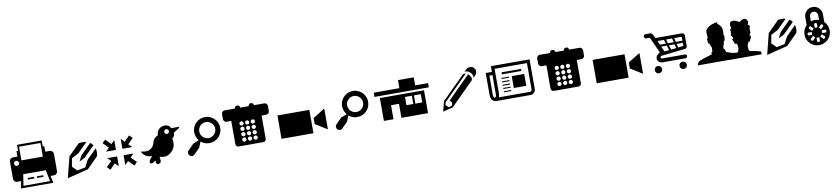

<svg xmlns="http://www.w3.org/2000/svg" viewBox="20 -1928 14102 3234"><g transform="rotate(-10 7070.5 -311.5)"><path d="M793 -479Q817.4 -479 835.2 -460.7Q853 -442.4 853 -417V-124Q853 -98.6 835.2 -80.3Q817.4 -62 793 -62H731.9L758.8 60.1H206.1L228 -62H162.1Q135.3 -62 117.7 -80.1Q100.1 -98.1 100.1 -124V-417Q100.1 -442.9 117.7 -460.9Q135.3 -479 162.1 -479H238.8V-573.2H266.1V-675.8H688V-573.2H714.8V-479ZM293.9 -638.2V-404.8H660.2V-638.2ZM204.1 -327.1Q222.2 -327.1 235.1 -339.6Q248 -352.1 248 -370.1Q248 -387.2 235.1 -400.1Q222.2 -413.1 204.1 -413.1Q187 -413.1 174.1 -400.1Q161.1 -387.2 161.1 -370.1Q161.1 -352.5 173.8 -339.8Q186.5 -327.1 204.1 -327.1ZM253.9 22.9H708L669.9 -169.9H283.2ZM456.1 -66.9V-95.2H345.2V-66.9ZM613.8 -66.9V-95.2H502.9V-66.9Z M1255.9 -217.8 1303.7 -312 1484.9 -493.2Q1500 -483.9 1511.7 -472.2Q1522.9 -460.9 1532.7 -444.8L1351.6 -264.2L1257.8 -215.8ZM1012.7 23.9 1102.5 -331.1 1292.5 -520Q1299.8 -522 1312.3 -524.4Q1324.7 -526.9 1359.6 -527.3Q1394.5 -527.8 1424.8 -520L1259.8 -356L1139.6 -293.9L1113.8 -151.9Q1156.7 -107.9 1191.4 -74.2L1332.5 -101.1L1394.5 -221.2L1561.5 -388.2Q1570.8 -351.6 1570.3 -321.5Q1569.8 -291.5 1564.9 -272.5L1559.6 -252.9L1370.6 -63L1014.6 26.9Z M1743.2 -503.9 1834.5 -411.1 1892.6 -470.2V-301.8H1724.6L1782.2 -359.9L1690.4 -452.1ZM1743.2 11.2 1690.4 -42 1782.2 -132.8 1724.6 -190.9H1892.6V-22.9L1834.5 -81.1ZM2153.3 -503.9 2205.6 -452.1 2113.3 -359.9 2171.4 -301.8H2003.4V-470.2L2061.5 -412.1ZM2061.5 -81.1 2003.4 -22.9V-190.9H2171.4L2113.3 -132.8L2205.6 -42L2153.3 11.2Z M2872.1 -501H3007.3V-483.9L2901.4 -416Q2903.8 -397.9 2900.1 -381.8Q2896.5 -365.7 2889.6 -355.5Q2882.8 -345.2 2875.7 -337.6Q2868.7 -330.1 2863.3 -326.7L2857.9 -323.2Q2859.4 -318.8 2861.8 -310.8Q2864.3 -302.7 2866.9 -278.8Q2869.6 -254.9 2867.4 -231.7Q2865.2 -208.5 2853.3 -177.7Q2841.3 -147 2819.3 -121.1Q2794.4 -92.3 2766.1 -75Q2737.8 -57.6 2716.3 -52.2Q2694.8 -46.9 2670.7 -47.6Q2646.5 -48.3 2636 -50.8Q2625.5 -53.2 2614.3 -57.1Q2612.3 -58.1 2611.3 -58.1Q2604 -60.1 2600.3 -58.1Q2596.7 -56.2 2596.2 -53.7V-50.8Q2608.9 7.3 2598.1 30.8Q2587.4 54.2 2554.2 57.1Q2541.5 58.1 2532.7 51.3Q2523.9 44.4 2520.8 33.9Q2517.6 23.4 2516.4 12.7Q2515.1 2 2515.6 -5.9L2516.1 -13.2Q2457.5 38.6 2429.2 22.9Q2414.6 15.1 2416.5 -3.9Q2416.5 -5.9 2417 -7.8Q2421.4 -25.4 2436.3 -46.9Q2451.2 -68.4 2464.4 -81.1L2477.1 -94.2Q2447.3 -94.2 2421.6 -100.1Q2396 -106 2378.4 -115.5Q2360.8 -125 2346.7 -136.5Q2332.5 -147.9 2324.2 -159.7Q2315.9 -171.4 2310.1 -180.9Q2304.2 -190.4 2302.2 -196.3L2300.3 -202.1Q2303.2 -201.2 2308.1 -200.2Q2313 -199.2 2327.6 -196.5Q2342.3 -193.8 2356 -192.4Q2369.6 -190.9 2387.2 -190.9Q2404.8 -190.9 2418 -193.8Q2459 -202.1 2491.7 -233.6Q2524.4 -265.1 2537.1 -320.8Q2541.5 -340.8 2552.7 -358.4Q2564 -376 2576.9 -387Q2589.8 -397.9 2602.1 -406Q2614.3 -414.1 2622.6 -417.5L2630.4 -420.9Q2630.4 -459.5 2644.8 -488.8Q2659.2 -518.1 2681.6 -533.7Q2704.1 -549.3 2726.8 -556.6Q2749.5 -564 2771 -564Q2794.9 -564 2814 -557.4Q2833 -550.8 2843.5 -541.5Q2854 -532.2 2860.8 -523.2Q2867.7 -514.2 2869.6 -507.8ZM2757.8 -486.3Q2746.1 -474.6 2746.1 -458Q2746.1 -441.4 2757.8 -429.7Q2769.5 -418 2786.1 -418Q2802.7 -418 2814.5 -429.7Q2826.2 -441.4 2826.2 -458Q2826.2 -474.6 2814.5 -486.3Q2802.7 -498 2786.1 -498Q2769.5 -498 2757.8 -486.3Z M3623 -207Q3557.1 -141.1 3464.8 -141.1Q3382.8 -141.1 3319.8 -193.8L3279.3 -94.2L3175.3 9.8Q3157.7 22 3139.2 22Q3114.7 22 3096.9 3.7Q3079.1 -14.6 3079.1 -39.1Q3079.1 -60.5 3090.8 -75.2L3193.8 -179.2L3294.9 -220.2Q3242.2 -283.2 3242.2 -366.2Q3242.2 -425.8 3272.5 -476.6Q3302.7 -527.3 3354 -557.1Q3405.3 -586.9 3464.8 -586.9Q3523.9 -586.9 3575.2 -556.9Q3626.5 -526.9 3656.7 -475.6Q3687 -424.3 3687 -365.2Q3687 -271 3623 -207ZM3368.2 -267.1Q3409.7 -227.1 3464.8 -227.1Q3520.5 -227.1 3560.8 -267.6Q3601.1 -308.1 3601.1 -365.2Q3601.1 -420.9 3560.5 -460.9Q3520 -501 3464.8 -501Q3408.7 -501 3368.4 -460.7Q3328.1 -420.4 3328.1 -365.2Q3328.1 -307.1 3368.2 -267.1Z M4311 -640.1H4489.3Q4510.7 -640.1 4526.4 -624.3Q4542 -608.4 4542 -586.9V-499Q4542 -477.5 4526.4 -461.7Q4510.7 -445.8 4489.3 -445.8H4409.2V-55.2Q4409.2 -27.3 4395.8 -13.7Q4382.3 0 4353 0H3946.3Q3890.1 0 3890.1 -55.2V-445.8H3810.1Q3788.6 -445.8 3772.7 -461.7Q3756.8 -477.5 3756.8 -499V-586.9Q3756.8 -608.4 3772.7 -624.3Q3788.6 -640.1 3810.1 -640.1H3988.3V-644Q3988.3 -660.2 3999.8 -671.6Q4011.2 -683.1 4027.8 -683.1H4037.1Q4053.2 -683.1 4064.7 -671.6Q4076.2 -660.2 4076.2 -644V-640.1H4224.1V-644Q4224.1 -659.7 4235.4 -671.4Q4246.6 -683.1 4262.2 -683.1H4272Q4288.1 -683.1 4299.6 -671.6Q4311 -660.2 4311 -644ZM4054.2 -63Q4068.4 -63 4078.6 -73.5Q4088.9 -84 4088.9 -98.1Q4088.9 -113.3 4078.6 -123.5Q4068.4 -133.8 4054.2 -133.8Q4038.6 -133.8 4027.8 -123.5Q4017.1 -113.3 4017.1 -98.1Q4017.1 -83.5 4027.8 -73.2Q4038.6 -63 4054.2 -63ZM4054.2 -153.8Q4068.4 -153.8 4078.6 -164.3Q4088.9 -174.8 4088.9 -189.9Q4088.9 -204.1 4078.6 -214.6Q4068.4 -225.1 4054.2 -225.1Q4038.6 -225.1 4027.8 -214.8Q4017.1 -204.6 4017.1 -189.9Q4017.1 -174.8 4027.8 -164.3Q4038.6 -153.8 4054.2 -153.8ZM4054.2 -246.1Q4068.8 -246.1 4078.9 -256.3Q4088.9 -266.6 4088.9 -282.2Q4088.9 -296.4 4078.6 -306.6Q4068.4 -316.9 4054.2 -316.9Q4038.6 -316.9 4027.8 -306.6Q4017.1 -296.4 4017.1 -282.2Q4017.1 -266.6 4027.8 -256.3Q4038.6 -246.1 4054.2 -246.1ZM4054.2 -337.9Q4068.4 -337.9 4078.6 -348.4Q4088.9 -358.9 4088.9 -373Q4088.9 -388.2 4078.6 -398.7Q4068.4 -409.2 4054.2 -409.2Q4038.6 -409.2 4027.8 -398.7Q4017.1 -388.2 4017.1 -373Q4017.1 -358.4 4027.8 -348.1Q4038.6 -337.9 4054.2 -337.9ZM4149.9 -63Q4164.1 -63 4174.6 -73.5Q4185.1 -84 4185.1 -98.1Q4185.1 -113.3 4174.8 -123.5Q4164.6 -133.8 4149.9 -133.8Q4134.8 -133.8 4124.5 -123.5Q4114.3 -113.3 4114.3 -98.1Q4114.3 -84 4124.8 -73.5Q4135.3 -63 4149.9 -63ZM4149.9 -153.8Q4164.1 -153.8 4174.6 -164.3Q4185.1 -174.8 4185.1 -189.9Q4185.1 -204.1 4174.6 -214.6Q4164.1 -225.1 4149.9 -225.1Q4135.3 -225.1 4124.8 -214.6Q4114.3 -204.1 4114.3 -189.9Q4114.3 -174.8 4124.5 -164.3Q4134.8 -153.8 4149.9 -153.8ZM4149.9 -246.1Q4164.6 -246.1 4174.8 -256.3Q4185.1 -266.6 4185.1 -282.2Q4185.1 -296.4 4174.6 -306.6Q4164.1 -316.9 4149.9 -316.9Q4134.8 -316.9 4124.5 -306.6Q4114.3 -296.4 4114.3 -282.2Q4114.3 -266.6 4124.5 -256.3Q4134.8 -246.1 4149.9 -246.1ZM4149.9 -337.9Q4164.1 -337.9 4174.6 -348.4Q4185.1 -358.9 4185.1 -373Q4185.1 -388.2 4174.6 -398.7Q4164.1 -409.2 4149.9 -409.2Q4134.8 -409.2 4124.5 -398.7Q4114.3 -388.2 4114.3 -373Q4114.3 -358.4 4124.8 -348.1Q4135.3 -337.9 4149.9 -337.9ZM4246.1 -63Q4261.7 -63 4272 -73.2Q4282.2 -83.5 4282.2 -98.1Q4282.2 -113.3 4272 -123.5Q4261.7 -133.8 4246.1 -133.8Q4231 -133.8 4220.5 -123.5Q4210 -113.3 4210 -98.1Q4210 -84 4220.5 -73.5Q4231 -63 4246.1 -63ZM4246.1 -153.8Q4261.7 -153.8 4272 -164.3Q4282.2 -174.8 4282.2 -189.9Q4282.2 -204.6 4272 -214.8Q4261.7 -225.1 4246.1 -225.1Q4231 -225.1 4220.5 -214.6Q4210 -204.1 4210 -189.9Q4210 -174.8 4220.5 -164.3Q4231 -153.8 4246.1 -153.8ZM4246.1 -246.1Q4261.7 -246.1 4272 -256.3Q4282.2 -266.6 4282.2 -282.2Q4282.2 -296.9 4272 -306.9Q4261.7 -316.9 4246.1 -316.9Q4231 -316.9 4220.5 -306.6Q4210 -296.4 4210 -282.2Q4210 -266.6 4220.5 -256.3Q4231 -246.1 4246.1 -246.1ZM4246.1 -337.9Q4261.7 -337.9 4272 -348.1Q4282.2 -358.4 4282.2 -373Q4282.2 -388.2 4272 -398.7Q4261.7 -409.2 4246.1 -409.2Q4231 -409.2 4220.5 -398.7Q4210 -388.2 4210 -373Q4210 -358.9 4220.5 -348.4Q4231 -337.9 4246.1 -337.9Z M5264.6 -252V-149.9L5468.8 -22.9V-378.9ZM4671.9 -1V-400.9H5217.8V-1Z M6152.3 -207Q6086.4 -141.1 5994.1 -141.1Q5912.1 -141.1 5849.1 -193.8L5808.6 -94.2L5704.6 9.8Q5687 22 5668.5 22Q5644 22 5626.2 3.7Q5608.4 -14.6 5608.4 -39.1Q5608.4 -60.5 5620.1 -75.2L5723.1 -179.2L5824.2 -220.2Q5771.5 -283.2 5771.5 -366.2Q5771.5 -425.8 5801.8 -476.6Q5832 -527.3 5883.3 -557.1Q5934.6 -586.9 5994.1 -586.9Q6053.2 -586.9 6104.5 -556.9Q6155.8 -526.9 6186 -475.6Q6216.3 -424.3 6216.3 -365.2Q6216.3 -271 6152.3 -207ZM5897.5 -267.1Q5939 -227.1 5994.1 -227.1Q6049.8 -227.1 6090.1 -267.6Q6130.4 -308.1 6130.4 -365.2Q6130.4 -420.9 6089.8 -460.9Q6049.3 -501 5994.1 -501Q5938 -501 5897.7 -460.7Q5857.4 -420.4 5857.4 -365.2Q5857.4 -307.1 5897.5 -267.1Z M7044.4 -497.1H7265.1V-424.8H6336.4V-497.1H6774.4V-634.8H7044.4ZM6422.4 -390.1H7177.2V1H6722.2V-238.8H6586.4V1H6422.4ZM6959.5 -193.8V-335H6842.3V-193.8ZM7112.3 -193.8V-335H6995.1V-193.8Z M8069.3 -616.2Q8098.6 -587.9 8097.2 -550.5Q8095.7 -513.2 8066.4 -483.9L8029.3 -446.8Q8030.3 -448.7 8032 -451.9Q8033.7 -455.1 8035.2 -465.6Q8036.6 -476.1 8034.9 -486.8Q8033.2 -497.6 8024.2 -513.9Q8015.1 -530.3 7999 -545.9Q7984.9 -560.1 7969.5 -568.4Q7954.1 -576.7 7942.1 -578.4Q7930.2 -580.1 7920.4 -579.6Q7910.6 -579.1 7905.8 -577.1L7900.4 -575.2L7939.5 -613.8Q7965.8 -640.6 8004.9 -641.4Q8043.9 -642.1 8069.3 -616.2ZM7998 -416 7604 -22 7436 19 7433.1 16.1 7477.1 -151.9 7871.1 -543.9Q7895 -550.8 7919.4 -545.9L7501 -127.9L7489.3 -84L7537.1 -36.1L7582 -47.9L7602.1 -66.9L7604 -111.8L7572.3 -144L7955.1 -526.9Q7962.4 -520.5 7967.3 -515.1Q7983.4 -499.5 7992.4 -483.4Q8001.5 -467.3 8002.9 -455.8Q8004.4 -444.3 8003.7 -435.1Q8002.9 -425.8 8000.5 -420.9Z M8356.9 -594.2H9018.1V-88.9Q9018.1 -53.7 8992.2 -26.9Q8966.3 0 8934.1 0H8359.9Q8305.7 0 8278.3 -30.5Q8251 -61 8251 -127V-496.1H8356.9ZM8356.9 -127V-441.9H8304.7V-127Q8304.7 -93.8 8311.8 -76.4Q8318.8 -59.1 8330.1 -59.1Q8356.9 -59.1 8356.9 -127ZM8963.9 -88.9V-540H8410.6V-127Q8410.6 -84.5 8396 -54.2H8934.1Q8946.8 -54.2 8955.3 -65.7Q8963.9 -77.1 8963.9 -88.9ZM8624 -196.8V-179.2H8497.1V-196.8ZM8624 -140.1V-122.1H8497.1V-140.1ZM8673.8 -165V-368.2H8886.7V-165ZM8624 -309.1V-291H8497.1V-309.1ZM8624 -252V-233.9H8497.1V-252ZM8624 -368.2V-350.1H8497.1V-368.2ZM8516.1 -425.8V-460.9H8849.1V-425.8Z M9701.7 -640.1H9879.9Q9901.4 -640.1 9917 -624.3Q9932.6 -608.4 9932.6 -586.9V-499Q9932.6 -477.5 9917 -461.7Q9901.4 -445.8 9879.9 -445.8H9799.8V-55.2Q9799.8 -27.3 9786.4 -13.7Q9772.9 0 9743.7 0H9336.9Q9280.8 0 9280.8 -55.2V-445.8H9200.7Q9179.2 -445.8 9163.3 -461.7Q9147.5 -477.5 9147.5 -499V-586.9Q9147.5 -608.4 9163.3 -624.3Q9179.2 -640.1 9200.7 -640.1H9378.9V-644Q9378.9 -660.2 9390.4 -671.6Q9401.9 -683.1 9418.5 -683.1H9427.7Q9443.8 -683.1 9455.3 -671.6Q9466.8 -660.2 9466.8 -644V-640.1H9614.7V-644Q9614.7 -659.7 9626 -671.4Q9637.2 -683.1 9652.8 -683.1H9662.6Q9678.7 -683.1 9690.2 -671.6Q9701.7 -660.2 9701.7 -644ZM9444.8 -63Q9459 -63 9469.2 -73.5Q9479.5 -84 9479.5 -98.1Q9479.5 -113.3 9469.2 -123.5Q9459 -133.8 9444.8 -133.8Q9429.2 -133.8 9418.5 -123.5Q9407.7 -113.3 9407.7 -98.1Q9407.7 -83.5 9418.5 -73.2Q9429.2 -63 9444.8 -63ZM9444.8 -153.8Q9459 -153.8 9469.2 -164.3Q9479.5 -174.8 9479.5 -189.9Q9479.5 -204.1 9469.2 -214.6Q9459 -225.1 9444.8 -225.1Q9429.2 -225.1 9418.5 -214.8Q9407.7 -204.6 9407.7 -189.9Q9407.7 -174.8 9418.5 -164.3Q9429.2 -153.8 9444.8 -153.8ZM9444.8 -246.1Q9459.5 -246.1 9469.5 -256.3Q9479.5 -266.6 9479.5 -282.2Q9479.5 -296.4 9469.2 -306.6Q9459 -316.9 9444.8 -316.9Q9429.2 -316.9 9418.5 -306.6Q9407.7 -296.4 9407.7 -282.2Q9407.7 -266.6 9418.5 -256.3Q9429.2 -246.1 9444.8 -246.1ZM9444.8 -337.9Q9459 -337.9 9469.2 -348.4Q9479.5 -358.9 9479.5 -373Q9479.5 -388.2 9469.2 -398.7Q9459 -409.2 9444.8 -409.2Q9429.2 -409.2 9418.5 -398.7Q9407.7 -388.2 9407.7 -373Q9407.7 -358.4 9418.5 -348.1Q9429.2 -337.9 9444.8 -337.9ZM9540.5 -63Q9554.7 -63 9565.2 -73.5Q9575.7 -84 9575.7 -98.1Q9575.7 -113.3 9565.4 -123.5Q9555.2 -133.8 9540.5 -133.8Q9525.4 -133.8 9515.1 -123.5Q9504.9 -113.3 9504.9 -98.1Q9504.9 -84 9515.4 -73.5Q9525.9 -63 9540.5 -63ZM9540.5 -153.8Q9554.7 -153.8 9565.2 -164.3Q9575.7 -174.8 9575.7 -189.9Q9575.7 -204.1 9565.2 -214.6Q9554.7 -225.1 9540.5 -225.1Q9525.9 -225.1 9515.4 -214.6Q9504.9 -204.1 9504.9 -189.9Q9504.9 -174.8 9515.1 -164.3Q9525.4 -153.8 9540.5 -153.8ZM9540.5 -246.1Q9555.2 -246.1 9565.4 -256.3Q9575.7 -266.6 9575.7 -282.2Q9575.7 -296.4 9565.2 -306.6Q9554.7 -316.9 9540.5 -316.9Q9525.4 -316.9 9515.1 -306.6Q9504.9 -296.4 9504.9 -282.2Q9504.9 -266.6 9515.1 -256.3Q9525.4 -246.1 9540.5 -246.1ZM9540.5 -337.9Q9554.7 -337.9 9565.2 -348.4Q9575.7 -358.9 9575.7 -373Q9575.7 -388.2 9565.2 -398.7Q9554.7 -409.2 9540.5 -409.2Q9525.4 -409.2 9515.1 -398.7Q9504.9 -388.2 9504.9 -373Q9504.9 -358.4 9515.4 -348.1Q9525.9 -337.9 9540.5 -337.9ZM9636.7 -63Q9652.3 -63 9662.6 -73.2Q9672.9 -83.5 9672.9 -98.1Q9672.9 -113.3 9662.6 -123.5Q9652.3 -133.8 9636.7 -133.8Q9621.6 -133.8 9611.1 -123.5Q9600.6 -113.3 9600.6 -98.1Q9600.6 -84 9611.1 -73.5Q9621.6 -63 9636.7 -63ZM9636.7 -153.8Q9652.3 -153.8 9662.6 -164.3Q9672.9 -174.8 9672.9 -189.9Q9672.9 -204.6 9662.6 -214.8Q9652.3 -225.1 9636.7 -225.1Q9621.6 -225.1 9611.1 -214.6Q9600.6 -204.1 9600.6 -189.9Q9600.6 -174.8 9611.1 -164.3Q9621.6 -153.8 9636.7 -153.8ZM9636.7 -246.1Q9652.3 -246.1 9662.6 -256.3Q9672.9 -266.6 9672.9 -282.2Q9672.9 -296.9 9662.6 -306.9Q9652.3 -316.9 9636.7 -316.9Q9621.6 -316.9 9611.1 -306.6Q9600.6 -296.4 9600.6 -282.2Q9600.6 -266.6 9611.1 -256.3Q9621.6 -246.1 9636.7 -246.1ZM9636.7 -337.9Q9652.3 -337.9 9662.6 -348.1Q9672.9 -358.4 9672.9 -373Q9672.9 -388.2 9662.6 -398.7Q9652.3 -409.2 9636.7 -409.2Q9621.6 -409.2 9611.1 -398.7Q9600.6 -388.2 9600.6 -373Q9600.6 -358.9 9611.1 -348.4Q9621.6 -337.9 9636.7 -337.9Z M10655.3 -252V-149.9L10859.4 -22.9V-378.9ZM10062.5 -1V-400.9H10608.4V-1Z M11126 -108.9Q11152.8 -108.9 11170.9 -90.6Q11189 -72.3 11189 -45.9Q11189 -20 11170.9 -2Q11152.8 16.1 11126 16.1Q11100.6 16.1 11082.3 -2.2Q11064 -20.5 11064 -45.9Q11064 -72.3 11082 -90.6Q11100.1 -108.9 11126 -108.9ZM11611.8 -45.9Q11611.8 -20 11594 -2Q11576.2 16.1 11549.8 16.1Q11523.4 16.1 11505.1 -2Q11486.8 -20 11486.8 -45.9Q11486.8 -72.3 11505.1 -90.6Q11523.4 -108.9 11549.8 -108.9Q11576.2 -108.9 11594 -90.6Q11611.8 -72.3 11611.8 -45.9ZM11168 -580.1H11620.1Q11641.6 -580.1 11652.8 -568.8Q11664.1 -557.6 11664.1 -540V-353Q11664.1 -337.4 11653.3 -325.9Q11642.6 -314.5 11627 -313L11223.1 -268.1Q11211.4 -266.6 11204.3 -259Q11197.3 -251.5 11196.8 -243.2Q11196.3 -234.9 11203.9 -228Q11211.4 -221.2 11225.1 -221.2H11607.9Q11623.5 -221.2 11632.3 -210.9Q11641.1 -200.7 11641.1 -188.5Q11641.1 -176.3 11632.3 -166Q11623.5 -155.8 11607.9 -155.8H11216.8Q11185.1 -155.8 11162.4 -171.9Q11139.6 -188 11131.8 -210.7Q11124 -233.4 11132.1 -259.5Q11140.1 -285.6 11165 -304.2L11200.2 -330.1L11076.2 -601.1H11015.1Q10998.5 -601.1 10989 -612.3Q10979.5 -623.5 10979.5 -637Q10979.5 -650.4 10989 -661.6Q10998.5 -672.9 11015.1 -672.9H11085.9Q11110.8 -672.9 11122.1 -662.8Q11133.3 -652.8 11143.1 -629.9ZM11443.8 -523.9H11339.8L11360.8 -456.1H11460ZM11193.8 -523.9 11225.1 -456.1H11326.2L11304.2 -523.9ZM11280.8 -331.1 11360.8 -338.9 11335 -419.9H11239.7ZM11396 -342.8 11485.8 -352.1 11465.8 -419.9H11371.1ZM11608.9 -366.2V-419.9H11502.9L11519 -356.9ZM11608.9 -456.1V-523.9H11480L11495.1 -456.1Z M12515.6 -198.2Q12515.6 -210 12510.7 -223.6Q12505.9 -237.3 12501 -245.1L12495.6 -252.9Q12495.6 -252 12494.9 -250.5Q12494.1 -249 12490.7 -246.6Q12487.3 -244.1 12481.4 -247.1Q12473.1 -251.5 12466.1 -261.2Q12459 -271 12456.5 -280.8Q12456.1 -289.1 12450.7 -302.2Q12445.3 -315.4 12441.9 -319.8Q12438.5 -327.1 12442.6 -335.9Q12446.8 -344.7 12459.5 -346.2Q12458.5 -347.7 12457.8 -350.3Q12457 -353 12456.1 -359.6Q12455.1 -366.2 12458.5 -368.2Q12457.5 -368.2 12456.5 -368.2Q12455.6 -368.2 12452.4 -368.9Q12449.2 -369.6 12447.8 -371.3Q12446.3 -373 12445.3 -376.2Q12444.3 -379.4 12447.8 -384.8Q12446.3 -385.3 12443.6 -386.5Q12440.9 -387.7 12435.5 -391.8Q12430.2 -396 12428 -401.1Q12425.8 -406.2 12428.2 -414.6Q12430.7 -422.9 12440.4 -432.1Q12439.5 -433.1 12438.2 -434.6Q12437 -436 12434.6 -440.2Q12432.1 -444.3 12431.9 -447.8Q12431.6 -451.2 12434.6 -454.6Q12437.5 -458 12444.8 -459Q12443.4 -460.9 12441.2 -463.9Q12439 -466.8 12435.1 -475.1Q12431.2 -483.4 12430.9 -490.7Q12430.7 -498 12437 -506.6Q12443.4 -515.1 12457.5 -520Q12456.5 -522.5 12455.1 -526.6Q12453.6 -530.8 12450.4 -542.5Q12447.3 -554.2 12445.8 -565.2Q12444.3 -576.2 12445.3 -589.6Q12446.3 -603 12451.2 -612.8Q12456.1 -622.6 12467.3 -629.9Q12478.5 -637.2 12495.6 -638.2Q12515.6 -640.6 12533 -636Q12550.3 -631.3 12575.4 -617.7Q12600.6 -604 12609.9 -600.1Q12612.3 -602.1 12616.2 -605Q12620.1 -607.9 12631.1 -615.2Q12642.1 -622.6 12652.3 -627.9Q12662.6 -633.3 12674.8 -637Q12687 -640.6 12695.8 -639.2Q12736.8 -630.9 12748.3 -596.4Q12759.8 -562 12734.9 -526.9Q12751 -531.2 12760.7 -519.3Q12770.5 -507.3 12768.6 -490Q12766.6 -472.7 12753.9 -462.9Q12755.9 -460.9 12758.1 -457.3Q12760.3 -453.6 12760.7 -443.6Q12761.2 -433.6 12753.9 -424.8Q12754.9 -423.3 12756.3 -421.1Q12757.8 -418.9 12760.3 -412.4Q12762.7 -405.8 12762.9 -399.9Q12763.2 -394 12759.5 -387.5Q12755.9 -380.9 12747.6 -377Q12742.7 -356.9 12735.8 -348.1Q12748.5 -349.6 12752.4 -339.8Q12756.8 -331.5 12756.6 -322.3Q12756.3 -313 12749.5 -301.8Q12745.1 -294.9 12742.2 -288.8Q12739.3 -282.7 12737.1 -276.6Q12734.9 -270.5 12733.9 -268.1Q12733.9 -267.6 12732.2 -262Q12730.5 -256.3 12729 -253.7Q12727.5 -251 12724.4 -247.6Q12721.2 -244.1 12716.6 -244.6Q12711.9 -245.1 12705.6 -249Q12682.6 -220.7 12676.8 -180.7Q12670.9 -140.6 12685.5 -101.1L12690.4 -91.8Q12703.1 -89.4 12731.9 -83.5Q12760.7 -77.6 12777.8 -74.2Q12794.9 -70.8 12817.4 -65.7Q12839.8 -60.5 12856.2 -55.7Q12872.6 -50.8 12883.8 -45.9V0H12323.7V-2H11793.5Q11793.5 -3.9 11794.2 -7.6Q11794.9 -11.2 11797.9 -21Q11800.8 -30.8 11805.4 -39.3Q11810.1 -47.9 11819.1 -57.6Q11828.1 -67.4 11839.8 -73.2Q11858.9 -82.5 11909.7 -99.1Q11960.4 -115.7 12006.6 -129.6Q12052.7 -143.6 12055.7 -145L12056.6 -182.1L12072.8 -186Q12077.6 -246.1 12077.6 -253.9Q12054.7 -302.2 12048.8 -328.1Q12046.4 -328.1 12043 -328.6Q12039.6 -329.1 12033.4 -334.7Q12027.3 -340.3 12025.9 -350.1Q12025.4 -357.9 12024.9 -367.9Q12024.4 -377.9 12023.9 -385Q12023.4 -392.1 12021.5 -398.9Q12019.5 -410.2 12025.9 -419.7Q12032.2 -429.2 12039.6 -426.8Q12037.1 -439 12034.2 -457.5Q12031.2 -476.1 12030.8 -513.7Q12030.3 -551.3 12039.6 -564.9Q12092.3 -638.2 12204.6 -658.2Q12231 -660.2 12239.7 -657.2Q12245.6 -655.8 12242.7 -651.4L12231.4 -639.2Q12233.9 -637.7 12237.5 -635Q12241.2 -632.3 12251.7 -623.5Q12262.2 -614.7 12271 -605.2Q12279.8 -595.7 12289.3 -580.8Q12298.8 -565.9 12303.7 -550.8Q12312 -523.4 12310.8 -483.6Q12309.6 -443.8 12303.7 -426.8Q12304.2 -426.3 12308.1 -427Q12312 -427.7 12315.9 -423.3Q12319.8 -418.9 12318.8 -410.2Q12314 -356.4 12309.6 -342.8Q12303.2 -322.8 12291.5 -328.1Q12291.5 -320.8 12290.8 -309.6Q12290 -298.3 12284.4 -276.9Q12278.8 -255.4 12269.5 -249Q12264.6 -195.8 12273.4 -193.8H12286.6Q12293 -151.4 12302.7 -140.1Q12351.6 -120.1 12407.7 -106.9Q12442.4 -98.6 12492.7 -100.1Q12494.1 -104.5 12502.2 -120.4Q12510.3 -136.2 12513.2 -152.6Q12516.1 -168.9 12515.6 -198.2Z M13216.8 -217.8 13264.6 -312 13445.8 -493.2Q13460.9 -483.9 13472.7 -472.2Q13483.9 -460.9 13493.7 -444.8L13312.5 -264.2L13218.8 -215.8ZM12973.6 23.9 13063.5 -331.1 13253.4 -520Q13260.7 -522 13273.2 -524.4Q13285.6 -526.9 13320.6 -527.3Q13355.5 -527.8 13385.7 -520L13220.7 -356L13100.6 -293.9L13074.7 -151.9Q13117.7 -107.9 13152.3 -74.2L13293.5 -101.1L13355.5 -221.2L13522.5 -388.2Q13531.7 -351.6 13531.2 -321.5Q13530.8 -291.5 13525.9 -272.5L13520.5 -252.9L13331.5 -63L12975.6 26.9Z M14016.1 -351.1Q14081.5 -287.1 14081.5 -198.2Q14081.5 -139.6 14052.5 -90.1Q14023.4 -40.5 13973.9 -11.7Q13924.3 17.1 13866.2 17.1Q13776.9 17.1 13714.1 -45.9Q13651.4 -108.9 13651.4 -198.2Q13651.4 -288.6 13715.3 -351.1V-483.9Q13715.3 -545.9 13759.8 -590.3Q13804.2 -634.8 13866.2 -634.8Q13928.2 -634.8 13972.2 -590.6Q14016.1 -546.4 14016.1 -483.9ZM13796.4 -483.9V-400.9Q13863.8 -425.8 13935.5 -400.9V-483.9Q13935.5 -512.7 13915 -533.4Q13894.5 -554.2 13866.2 -554.2Q13836.9 -554.2 13816.7 -533.4Q13796.4 -512.7 13796.4 -483.9ZM13780.3 -173.8V-222.2H13712.4L13702.1 -198.2L13712.4 -173.8ZM13822.3 -122.1 13788.1 -155.8 13739.3 -106 13749.5 -82 13773.4 -73.2ZM13889.2 -113.8H13841.3V-45.9L13865.2 -36.1L13889.2 -45.9ZM13941.4 -155.8 13907.2 -122.1 13956.5 -73.2 13981.4 -82 13990.2 -106ZM13949.2 -222.2V-173.8H14017.1L14027.3 -198.2L14017.1 -222.2ZM13907.2 -274.9 13941.4 -241.2 13990.2 -290 13981.4 -314 13956.5 -324.2ZM13841.3 -283.2H13889.2V-351.1L13865.2 -360.8L13841.3 -351.1ZM13788.1 -241.2 13822.3 -274.9 13773.4 -324.2 13749.5 -314.9 13739.3 -290Z"/></g></svg>

Font: Modern Pictograms
Style: Normal
Weight: 400
Designer: John Caserta
Foundry: John Caserta
Version: 1.000